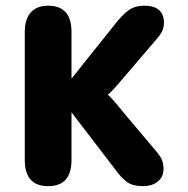

<svg xmlns="http://www.w3.org/2000/svg" viewBox="-20 -644 659 674"><path d="M149 9.5Q67 9.5 67 -82V-532Q67 -577 88.2 -600.5Q109.5 -624 149 -624Q231 -624 231 -532V-368L384.5 -560Q407.5 -590 430 -607Q452.5 -624 487.5 -624Q522 -624 538.8 -608.2Q555.5 -592.5 555.5 -565Q555.5 -549 550 -536.5Q544.5 -524 533 -510.5L411.5 -368.5Q391 -344 377.8 -329.8Q364.5 -315.5 358.5 -311.5Q364.5 -307 378 -291.8Q391.5 -276.5 414.5 -248L532.5 -108Q545 -92.5 549.5 -79.8Q554 -67 554 -50Q554 -23.5 534.2 -7Q514.5 9.5 481 9.5Q446.5 9.5 426 -5Q405.5 -19.5 384 -50L231 -249.5V-82Q231 9.5 149 9.5Z"/></svg>

Font: Sono Monospace
Style: Bold
Weight: 700
Designer: Tyler Finck
Foundry: Tyler Finck
Version: Version 2.112